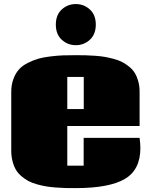

<svg xmlns="http://www.w3.org/2000/svg" viewBox="-20 -923 748 957"><path d="M36.1 0ZM287.8 -724.9Q258.3 -752 258.3 -800.3Q258.3 -848.6 287.8 -875.7Q317.4 -902.8 357.9 -902.8Q398.4 -902.8 428 -875.7Q457.5 -848.6 457.5 -800.3Q457.5 -752 428 -724.9Q398.4 -697.8 357.9 -697.8Q317.4 -697.8 287.8 -724.9ZM315.4 -379.4H397.5V-539.6H315.4ZM675.8 -235.8Q679.7 -206.1 679.7 -185.5Q679.7 -76.2 601.8 -30.8Q523.9 14.6 356.9 14.6Q328.1 14.6 306.6 14.2Q285.2 13.7 256.8 11.5Q228.5 9.3 207.5 5.6Q186.5 2 162.4 -4.9Q138.2 -11.7 120.8 -21.2Q103.5 -30.8 86.7 -44.9Q69.8 -59.1 59.3 -76.9Q48.8 -94.7 42.5 -119.1Q36.1 -143.6 36.1 -172.4V-465.3Q36.1 -501 46.9 -529.5Q57.6 -558.1 74.5 -576.9Q91.3 -595.7 118.4 -609.4Q145.5 -623 171.1 -630.4Q196.8 -637.7 231.9 -641.8Q267.1 -646 293.7 -647Q320.3 -647.9 356 -647.9Q383.8 -647.9 404.8 -647.5Q425.8 -647 453.9 -645Q481.9 -643.1 502.7 -639.4Q523.4 -635.7 547.9 -629.2Q572.3 -622.6 589.8 -613.3Q607.4 -604 624.5 -590.1Q641.6 -576.2 652.1 -558.8Q662.6 -541.5 669.2 -517.8Q675.8 -494.1 675.8 -465.8V-294.9H315.4V-97.2H397V-235.8Z"/></svg>

Font: Coda ExtraBold
Style: Regular
Weight: 800
Version: Version 2.001; ttfautohint (v0.8) -r 50 -G 200 -x